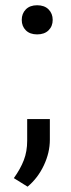

<svg xmlns="http://www.w3.org/2000/svg" viewBox="-20 -554 269 724"><path d="M77.4 -439.7Q62 -455.1 62 -479Q62 -502.9 77.4 -518.6Q92.8 -534.2 120.1 -534.2Q147.5 -534.2 163.1 -518.6Q178.7 -502.9 178.7 -479Q178.7 -455.1 163.1 -439.7Q147.5 -424.3 120.1 -424.3Q92.8 -424.3 77.4 -439.7ZM168 -105V-26.9Q168 21.5 145.3 69.6Q122.6 117.7 84 149.9L32.2 117.7Q57.1 83 69.8 50Q82.5 17.1 82.5 -23.4V-105Z"/></svg>

Font: Bert Sans Medium
Style: Regular
Weight: 500
Designer: Christian Robertson, Adam Twardoch, & Cristiano Sobral
Foundry: Google
Version: Version 12.135;January 10, 2020;FontCreator 12.0.0.2547 64-b